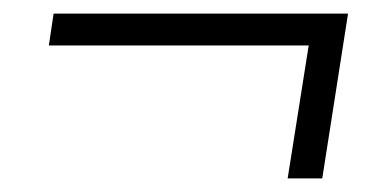

<svg xmlns="http://www.w3.org/2000/svg" viewBox="-20 -433 538 283"><path d="M404 -170 435 -366H52L59 -413H493L455 -170Z"/></svg>

Font: Nunito Sans 10pt Condensed Light
Style: Italic
Weight: 300
Width: 3
Italic angle: -9°
Designer: Vernon Adams
Foundry: Vernon Adams
Version: Version 3.101;gftools[0.9.27]